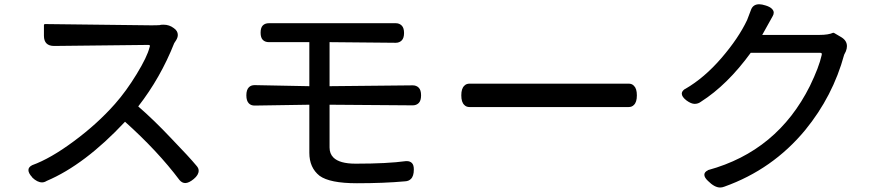

<svg xmlns="http://www.w3.org/2000/svg" viewBox="-20 -792 4040 881"><path d="M730.5 -678.7Q756.8 -678.7 777.3 -663.1Q795.9 -650.4 795.9 -631.8Q795.9 -620.1 788.1 -607.4L779.3 -593.8Q716.8 -435.5 614.3 -303.7Q686.5 -241.2 766.6 -156.2Q848.6 -71.3 881.8 -31.2Q891.6 -20.5 891.6 -8.8Q891.6 10.7 869.1 29.3Q846.7 47.9 830.1 47.9Q815.4 47.9 803.7 34.2Q703.1 -99.6 553.7 -233.4Q369.1 -36.1 194.3 38.1Q183.6 44.9 172.9 44.9Q151.4 44.9 127.9 22.5Q127.9 21.5 127.9 21.5Q110.4 2.9 110.4 -11.7Q110.4 -25.4 127.9 -34.2Q211.9 -64.5 318.4 -143.6Q426.8 -223.6 507.8 -315.4Q559.6 -374 607.4 -452.6Q655.3 -531.2 666 -574.2Q666 -575.2 667 -577.1Q668 -579.1 668 -581.1Q668 -583 666.5 -584.5Q665 -585.9 659.2 -585.9L228.5 -581.1Q205.1 -581.1 193.4 -592.8Q181.6 -604.5 181.6 -627.9V-676.8Q181.6 -678.7 183.1 -680.2Q184.6 -681.6 186.5 -681.6L673.8 -675.8Q702.1 -675.8 712.9 -676.8Q715.8 -678.7 730.5 -678.7Z M1213.9 -598.6Q1196.3 -598.6 1186 -608.9Q1175.8 -619.1 1175.8 -642.1Q1175.8 -665 1186 -675.3Q1196.3 -685.5 1213.9 -685.5H1795.9Q1812.5 -685.5 1823.2 -674.8Q1834 -664.1 1834 -640.6Q1834 -617.2 1823.2 -606.4Q1812.5 -595.7 1795.9 -595.7L1492.2 -598.6V-396.5L1874 -400.4Q1890.6 -400.4 1901.4 -389.6Q1912.1 -378.9 1912.1 -354.5Q1912.1 -330.1 1901.4 -319.3Q1890.6 -308.6 1874 -308.6L1492.2 -311.5V-115.2Q1492.2 -86.9 1509.8 -69.3Q1538.1 -41 1611.3 -41Q1612.3 -41 1614.3 -41Q1756.8 -41 1842.8 -52.7Q1843.8 -52.7 1846.7 -52.7Q1861.3 -52.7 1870.1 -43.9Q1878.9 -35.2 1878.9 -14.6Q1878.9 16.6 1865.2 29.3Q1855.5 39.1 1838.9 40Q1742.2 48.8 1617.7 48.8Q1493.2 48.8 1446.3 14.6Q1399.4 -22.5 1399.4 -90.8V-311.5L1148.4 -307.6Q1131.8 -307.6 1122.1 -317.4Q1110.4 -329.1 1110.4 -354.5Q1110.4 -379.9 1122.1 -391.6Q1131.8 -401.4 1148.4 -401.4L1399.4 -396.5V-598.6Z M2110.4 -398.4Q2119.1 -408.2 2134.8 -408.2H2864.3Q2879.9 -408.2 2888.7 -398.4Q2902.3 -385.7 2902.3 -354.5Q2902.3 -323.2 2888.7 -310.5Q2879.9 -300.8 2864.3 -300.8H2134.8Q2119.1 -300.8 2110.4 -310.5Q2096.7 -323.2 2096.7 -354.5Q2096.7 -385.7 2110.4 -398.4Z M3463.9 -772.5Q3475.6 -772.5 3494.1 -766.6Q3512.7 -760.7 3521.5 -752Q3530.3 -743.2 3530.3 -734.4Q3530.3 -725.6 3525.4 -717.8L3477.5 -631.8H3740.2Q3781.2 -631.8 3802.7 -641.6Q3803.7 -641.6 3804.7 -641.6Q3805.7 -641.6 3807.6 -640.6L3840.8 -621.1Q3866.2 -605.5 3866.2 -580.1Q3866.2 -569.3 3861.3 -556.6Q3861.3 -556.6 3853.5 -541Q3801.8 -350.6 3674.8 -195.3Q3525.4 -14.6 3303.7 64.5Q3293.9 68.4 3284.2 68.4Q3258.8 68.4 3228.5 38.1Q3211.9 22.5 3211.9 9.8Q3211.9 -2.9 3228.5 -10.7Q3228.5 -11.7 3229.5 -11.7Q3546.9 -98.6 3696.3 -397.5Q3738.3 -484.4 3750 -538.1Q3751 -542 3751 -543.9Q3751 -545.9 3749.5 -547.9Q3748 -549.8 3741.2 -549.8H3424.8Q3317.4 -402.3 3196.3 -325.2Q3183.6 -315.4 3167.5 -315.4Q3151.4 -315.4 3129.9 -331.1Q3108.4 -347.7 3108.4 -362.3Q3108.4 -374 3123 -383.8Q3123 -383.8 3124 -383.8Q3211.9 -434.6 3290.5 -525.9Q3369.1 -617.2 3408.2 -700.2L3426.8 -749Q3436.5 -772.5 3463.9 -772.5Z"/></svg>

Font: TaiwanPearl
Style: Regular
Weight: 400
Version: Version 2.102